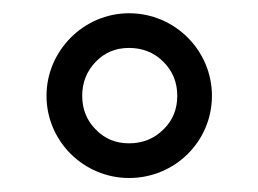

<svg xmlns="http://www.w3.org/2000/svg" viewBox="-20 -817 382 284"><path d="M293.5 -675.3C293.5 -742.2 238.8 -797.4 170.9 -797.4C104 -797.4 48.8 -742.2 48.8 -675.3C48.8 -607.9 104 -553.7 170.9 -553.7C238.8 -553.7 293.5 -607.9 293.5 -675.3ZM242.2 -675.3C242.2 -655.3 235.4 -638.7 221.7 -625.5C208 -611.8 190.9 -605 170.9 -605C150.9 -605 134.8 -611.8 121.6 -625.5C108.4 -638.7 101.6 -655.3 101.6 -675.3C101.6 -695.3 108.4 -711.9 121.6 -725.6C134.8 -739.3 150.9 -746.1 170.9 -746.1C190.9 -746.1 208 -739.3 221.7 -725.6C235.4 -711.9 242.2 -695.3 242.2 -675.3Z"/></svg>

Font: Estedad SemiBold
Style: Regular
Weight: 600
Designer: Amin Abedi
Version: Version 7.3